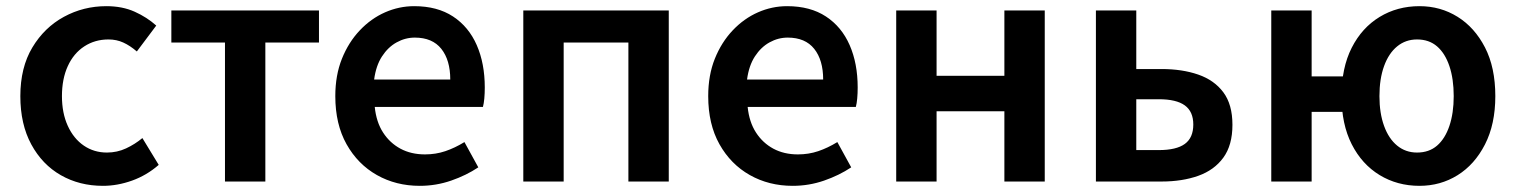

<svg xmlns="http://www.w3.org/2000/svg" viewBox="-20 -589 4918 623"><path d="M314 14Q238 14 177.5 -20.5Q117 -55 81.5 -120.5Q46 -186 46 -277Q46 -370 85 -435Q124 -500 187.5 -534.5Q251 -569 325 -569Q377 -569 417 -551Q457 -533 487 -506L424 -422Q402 -441 380 -451Q358 -461 332 -461Q288 -461 253.5 -438.5Q219 -416 200 -374.5Q181 -333 181 -277Q181 -222 200 -180.5Q219 -139 252 -116.5Q285 -94 327 -94Q360 -94 389 -107.5Q418 -121 442 -141L495 -54Q456 -20 408.5 -3Q361 14 314 14Z M710 0V-451H536V-555H1015V-451H841V0Z M1342 14Q1265 14 1203 -21Q1141 -56 1104.5 -121Q1068 -186 1068 -277Q1068 -345 1089.5 -398.5Q1111 -452 1147.5 -490.5Q1184 -529 1229.5 -549Q1275 -569 1324 -569Q1399 -569 1450 -535.5Q1501 -502 1527 -442.5Q1553 -383 1553 -305Q1553 -286 1551.5 -269.5Q1550 -253 1547 -242H1196Q1201 -193 1223 -159Q1245 -125 1279.5 -106.5Q1314 -88 1359 -88Q1394 -88 1425 -98.5Q1456 -109 1487 -128L1532 -46Q1493 -20 1444 -3Q1395 14 1342 14ZM1194 -331H1441Q1441 -394 1412 -430.5Q1383 -467 1326 -467Q1295 -467 1267 -451.5Q1239 -436 1219.5 -406Q1200 -376 1194 -331Z M1678 0V-555H2150V0H2019V-451H1809V0Z M2552 14Q2475 14 2413 -21Q2351 -56 2314.5 -121Q2278 -186 2278 -277Q2278 -345 2299.5 -398.5Q2321 -452 2357.5 -490.5Q2394 -529 2439.5 -549Q2485 -569 2534 -569Q2609 -569 2660 -535.5Q2711 -502 2737 -442.5Q2763 -383 2763 -305Q2763 -286 2761.5 -269.5Q2760 -253 2757 -242H2406Q2411 -193 2433 -159Q2455 -125 2489.5 -106.5Q2524 -88 2569 -88Q2604 -88 2635 -98.5Q2666 -109 2697 -128L2742 -46Q2703 -20 2654 -3Q2605 14 2552 14ZM2404 -331H2651Q2651 -394 2622 -430.5Q2593 -467 2536 -467Q2505 -467 2477 -451.5Q2449 -436 2429.5 -406Q2410 -376 2404 -331Z M2888 0V-555H3019V-343H3239V-555H3370V0H3239V-228H3019V0Z M3536 0V-555H3667V-365H3749Q3816 -365 3868 -347Q3920 -329 3949.5 -289.5Q3979 -250 3979 -184Q3979 -118 3949.5 -77.5Q3920 -37 3868 -18.5Q3816 0 3749 0ZM3667 -102H3740Q3797 -102 3824.5 -122Q3852 -142 3852 -185Q3852 -227 3824.5 -247Q3797 -267 3740 -267H3667Z M4105 0V-555H4236V-341H4360V-226H4236V0ZM4586 14Q4514 14 4456.5 -21Q4399 -56 4366 -121Q4333 -186 4333 -277Q4333 -369 4366 -434Q4399 -499 4456.5 -534Q4514 -569 4586 -569Q4654 -569 4709.5 -534.5Q4765 -500 4798.5 -435Q4832 -370 4832 -277Q4832 -186 4798.5 -120.5Q4765 -55 4709.5 -20.5Q4654 14 4586 14ZM4578 -94Q4617 -94 4643 -116.5Q4669 -139 4683 -180.5Q4697 -222 4697 -277Q4697 -333 4683 -374.5Q4669 -416 4643 -438.5Q4617 -461 4578 -461Q4541 -461 4513.5 -438.5Q4486 -416 4471 -374.5Q4456 -333 4456 -277Q4456 -222 4471 -180.5Q4486 -139 4513.5 -116.5Q4541 -94 4578 -94Z"/></svg>

Font: Noto Sans SC SemiBold
Style: Regular
Weight: 600
Designer: Ryoko NISHIZUKA 西塚涼子 (kana, bopomofo & ideographs); Paul D. Hunt (Latin, Greek & Cyrillic); Sandoll Communications 산돌커뮤니
Foundry: Adobe
Version: Version 2.004-H2;hotconv 1.0.118;makeotfexe 2.5.65603